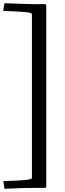

<svg xmlns="http://www.w3.org/2000/svg" viewBox="-54 -846 410 1203"><path d="M-33 289Q24 287 59.5 285Q95 283 114 280.5Q133 278 139.5 275Q146 272 146 267V-755Q146 -761 139 -764Q132 -767 112 -769.5Q92 -772 57 -773.5Q22 -775 -34 -778L-26 -826Q18 -824 52 -823Q86 -822 114.5 -821Q143 -820 170 -820Q197 -820 227 -820Q232 -820 234 -816.5Q236 -813 236 -810V321Q236 327 232.5 329Q229 331 226 331Q170 331 132 331.5Q94 332 66.5 333Q39 334 17.5 335Q-4 336 -26 337Z"/></svg>

Font: Lusitana
Style: Regular
Weight: 400
Designer: Ana Paula Megda
Foundry: Ana Paula Megda
Version: Version 1.000; ttfautohint (v1.1) -l 8 -r 50 -G 200 -x 14 -D